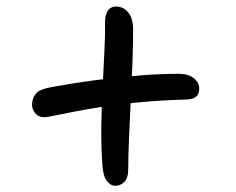

<svg xmlns="http://www.w3.org/2000/svg" viewBox="-20 -620 740 601"><path d="M131.6 -254.4Q106.6 -249.6 93.4 -262.3Q80.2 -275 80.2 -293Q81 -313.4 92.5 -327.2Q104 -341 145.6 -348.2Q208.8 -359.8 277.1 -368.9Q345.4 -378 413.3 -383.5Q481.2 -389 541 -389Q568.8 -389 586.2 -375.6Q603.6 -362.2 603.6 -342.4Q603.6 -326.2 594.4 -317.7Q585.2 -309.2 561.8 -308.4Q482 -306 420.2 -300.2Q358.4 -294.4 308.9 -287Q259.4 -279.6 216.7 -271.4Q174 -263.2 131.6 -254.4ZM341.6 -38.4Q326.2 -38.4 314.5 -53.3Q302.8 -68.2 300.4 -104.8Q296.2 -165.6 297.2 -227.3Q298.2 -289 301.3 -348.7Q304.4 -408.4 306.9 -461Q309.4 -513.6 309 -555Q308.8 -573 317.4 -586.3Q326 -599.6 343.8 -599.6Q365.6 -599.6 381.2 -581.2Q396.8 -562.8 396.8 -524.8Q396.8 -479 394.4 -421Q392 -363 389.1 -302.4Q386.2 -241.8 383.8 -186.7Q381.4 -131.6 381.4 -91.6Q381.4 -62.2 369 -50.3Q356.6 -38.4 341.6 -38.4Z"/></svg>

Font: Shantell Sans Light
Style: Regular
Weight: 300
Designer: Stephen Nixon, Anya Danilova, Shantell Martin
Foundry: Arrow Type
Version: Version 1.011;[c5ecc13dd]